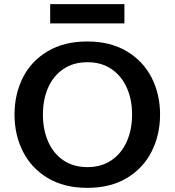

<svg xmlns="http://www.w3.org/2000/svg" viewBox="-20 -892 843 926"><path d="M50 0ZM50 -339Q50 -437 90 -517Q130 -597 209.5 -644.5Q289 -692 401 -692Q512 -692 591.5 -644.5Q671 -597 711.5 -517Q752 -437 752 -340Q752 -242 711.5 -161.5Q671 -81 592 -33.5Q513 14 401 14Q289 14 210 -33.5Q131 -81 90.5 -161.5Q50 -242 50 -339ZM617 -340Q617 -412 591.5 -469Q566 -526 517.5 -559Q469 -592 402 -592Q334 -592 285.5 -559Q237 -526 212 -469Q187 -412 187 -340Q187 -267 212 -209.5Q237 -152 285.5 -119Q334 -86 402 -86Q469 -86 517.5 -119Q566 -152 591.5 -209.5Q617 -267 617 -340ZM222 -872H580V-779H222Z"/></svg>

Font: MartelSansBold
Style: Bold
Weight: 700
Designer: Dan Reynolds and Mathieu Réguer
Foundry: Dan Reynolds and Mathieu Réguer
Version: Version 1.002; ttfautohint (v1.1) -l 5 -r 5 -G 72 -x 0 -D la